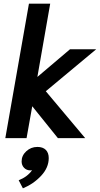

<svg xmlns="http://www.w3.org/2000/svg" viewBox="-20 -754 545 1048"><path d="M138 -734H254L184 -334L362 -485H505L230 -256L445 0H296L156 -174L125 0H9ZM82 230Q130 211 155 175L146 176Q125 176 111.5 162Q98 148 98 127Q98 95 123.5 71.5Q149 48 184 48Q214 48 230 64Q246 80 246 109Q246 161 204.5 205.5Q163 250 105 274Z"/></svg>

Font: Niramit SemiBold
Style: Italic
Weight: 600
Italic angle: -10°
Designer: Katatrad Aksorn Co.,Ltd.
Foundry: Cadson Demak Co.,Ltd.
Version: Version 1.001; ttfautohint (v1.6)